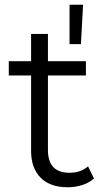

<svg xmlns="http://www.w3.org/2000/svg" viewBox="-20 -784 446 809"><path d="M265 5Q191 5 151 -35.5Q111 -76 111 -148V-466H17V-526H111V-641H182V-526H342V-466H182V-152Q182 -56 273 -56Q320 -56 351 -83L376 -32Q355 -13 325.5 -4Q296 5 265 5ZM273 -598V-764H330L321 -598Z"/></svg>

Font: Montserrat
Style: Regular
Weight: 400
Designer: Julieta Ulanovsky
Foundry: Julieta Ulanovsky
Version: Version 9.000; ttfautohint (v1.8.4.7-5d5b)